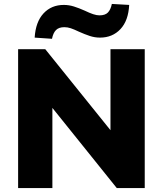

<svg xmlns="http://www.w3.org/2000/svg" viewBox="-20 -955 827 975"><path d="M72 0V-705H210L557 -274H541V-705H715V0H573L230 -427H246V0ZM244 -758 156 -764Q161 -844 201 -887Q241 -930 304 -930Q330 -930 355.5 -922Q381 -914 410 -901Q435 -889 453 -883Q471 -877 485 -877Q514 -877 528 -891.5Q542 -906 548 -935L636 -930Q632 -850 591.5 -807Q551 -764 488 -764Q461 -764 435.5 -772.5Q410 -781 381 -794Q356 -806 339.5 -811.5Q323 -817 307 -817Q279 -817 264.5 -802.5Q250 -788 244 -758Z"/></svg>

Font: Nunito Sans 10pt Black
Style: Regular
Weight: 900
Designer: Vernon Adams
Foundry: Vernon Adams
Version: Version 3.101;gftools[0.9.27]